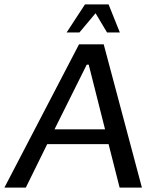

<svg xmlns="http://www.w3.org/2000/svg" viewBox="-42 -850 663 870"><path d="M601 0 428 -649H316L-22 0H75L172 -197H450L500 0ZM434 -264H205L351 -557H360ZM260 -703H318L391 -790L443 -703H501L450 -830H343Z"/></svg>

Font: Gamestation Display
Style: Italic
Weight: 400
Designer: Jonas Hecksher
Foundry: Jonas Hecksher, Playtypeª, e-types AS
Version: Version 1.003